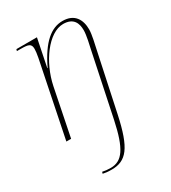

<svg xmlns="http://www.w3.org/2000/svg" viewBox="-190 -642 875 980"><g transform="rotate(-30 247.5 -151.5)"><path d="M175 240C262 240 304 189 342 11L415 -332C419 -352 433 -407 433 -438C433 -495 407 -543 336 -543C270 -543 209 -495 151 -373H149L182 -536H61L58 -526H80C126 -526 142 -522 142 -491C142 -479 140 -463 136 -442L46 0H74L130 -278C156 -405 245 -528 331 -528C392 -528 407 -489 407 -448C407 -419 394 -364 389 -342L312 26C280 177 244 230 175 230C158 230 140 228 127 225L124 235C137 238 152 240 175 240Z"/></g></svg>

Font: Noto Serif Display Thin
Style: Italic
Weight: 100
Italic angle: -12°
Designer: Monotype Design Team
Foundry: Monotype Imaging Inc.
Version: Version 2.009